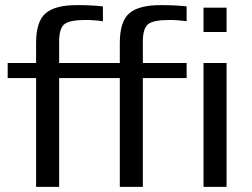

<svg xmlns="http://www.w3.org/2000/svg" viewBox="-20 -730 983 750"><path d="M709 -425H538V0H448V-425H211V0H121V-425H10V-484H121V-562Q121 -646 158 -678Q195 -710 281 -710Q340 -710 382 -705V-647Q347 -652 314 -652Q252 -652 231.5 -635.5Q211 -619 211 -568V-484H448V-562Q448 -646 485 -678Q522 -710 608 -710Q667 -710 709 -705V-647Q674 -652 641 -652Q579 -652 558.5 -635.5Q538 -619 538 -568V-484H709ZM865 -605H775V-700H865ZM865 0H775V-484H865Z"/></svg>

Font: Play
Style: Regular
Weight: 400
Designer: Jonas Hecksher
Foundry: Jonas Hecksher, Playtypeª, e-types AS
Version: Version 1.002